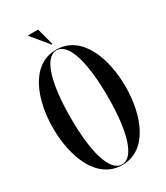

<svg xmlns="http://www.w3.org/2000/svg" viewBox="-210 -937 891 1033"><g transform="rotate(-30 235.0 -421.0)"><path d="M205.5 -850H140.5L228 -744H234ZM235 -708C77 -708 10 -526 10 -350C10 -174 77 8 235 8C393 8 460 -174 460 -350C460 -526 393 -708 235 -708ZM235 4C158 4 120 -142 120 -350C120 -558 158 -704 235 -704C312 -704 350 -558 350 -350C350 -142 312 4 235 4Z"/></g></svg>

Font: Picaflor 96 pt
Style: Regular
Weight: 400
Designer: Ariel Martín Pérez
Foundry: Tunera Type Foundry
Version: Version 1.000;hotconv 1.0.109;makeotfexe 2.5.65596